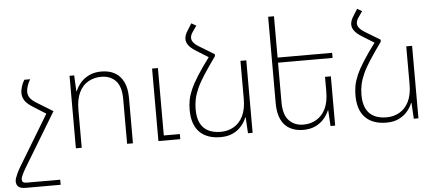

<svg xmlns="http://www.w3.org/2000/svg" viewBox="-84 -902 2912 1277"><g transform="rotate(-5 1372.5 -264.0)"><path d="M-24 184Q-24 174 -19 160Q-14 146 -5.5 128Q3 110 15 90L236 -276L267 -259L50 100Q34 127 25.5 145.5Q17 164 17 175Q17 187 24 193Q31 199 51 199H272V233H40Q4 233 -10 220Q-24 207 -24 184ZM267 -259 235 -236 132 -301Q95 -324 80 -347Q65 -370 65 -399Q65 -416 72 -439.5Q79 -463 92 -484H131Q119 -465 111.5 -442Q104 -419 104 -404Q104 -377 119 -358.5Q134 -340 158 -326Z M394 0V-484H425L430 -378H433Q445 -408 468 -434.5Q491 -461 526 -477.5Q561 -494 607 -494Q658 -494 695.5 -473.5Q733 -453 754 -410.5Q775 -368 775 -303V0H736V-299Q736 -383 699.5 -421Q663 -459 603 -459Q555 -459 516 -437Q477 -415 455 -369Q433 -323 433 -253V0ZM945 0V-484H984V-34H1091V0Z M1328 -528 1369 -543V-530Q1321 -463 1289.5 -414.5Q1258 -366 1241 -328Q1224 -290 1217 -257Q1210 -224 1210 -189Q1210 -132 1228 -96Q1246 -60 1280.5 -42.5Q1315 -25 1364 -25Q1412 -25 1451 -47.5Q1490 -70 1512.5 -115.5Q1535 -161 1535 -231V-484H1574V0H1543L1537 -106H1534Q1523 -77 1500 -50Q1477 -23 1442.5 -6.5Q1408 10 1360 10Q1269 10 1219.5 -40Q1170 -90 1170 -188Q1170 -220 1175.5 -251.5Q1181 -283 1197.5 -321.5Q1214 -360 1245.5 -410Q1277 -460 1328 -528ZM1369 -543 1328 -526 1243 -579Q1213 -598 1198 -618Q1183 -638 1183 -660Q1183 -673 1188 -687Q1193 -701 1203 -716L1231 -761L1263 -743L1236 -704Q1228 -693 1224.5 -683Q1221 -673 1221 -664Q1221 -648 1232.5 -633.5Q1244 -619 1265 -606Z M2125 -329V0H2094L2088 -106H2086Q2074 -77 2051 -50Q2028 -23 1993.5 -6.5Q1959 10 1911 10Q1861 10 1823 -10.5Q1785 -31 1764.5 -74Q1744 -117 1744 -181V-760H1783V-185Q1783 -102 1820 -63.5Q1857 -25 1916 -25Q1964 -25 2002.5 -47.5Q2041 -70 2063.5 -115.5Q2086 -161 2086 -231V-329ZM1764 -484H2147V-450H1764Z M2435 -528 2476 -543V-530Q2428 -463 2396.5 -414.5Q2365 -366 2348 -328Q2331 -290 2324 -257Q2317 -224 2317 -189Q2317 -132 2335 -96Q2353 -60 2387.5 -42.5Q2422 -25 2471 -25Q2519 -25 2558 -47.5Q2597 -70 2619.5 -115.5Q2642 -161 2642 -231V-484H2681V0H2650L2644 -106H2641Q2630 -77 2607 -50Q2584 -23 2549.5 -6.5Q2515 10 2467 10Q2376 10 2326.5 -40Q2277 -90 2277 -188Q2277 -220 2282.5 -251.5Q2288 -283 2304.5 -321.5Q2321 -360 2352.5 -410Q2384 -460 2435 -528ZM2476 -543 2435 -526 2350 -579Q2320 -598 2305 -618Q2290 -638 2290 -660Q2290 -673 2295 -687Q2300 -701 2310 -716L2338 -761L2370 -743L2343 -704Q2335 -693 2331.5 -683Q2328 -673 2328 -664Q2328 -648 2339.5 -633.5Q2351 -619 2372 -606Z"/></g></svg>

Font: Noto Sans Armenian ExtraLight
Style: Regular
Weight: 250
Designer: Monotype Design Team
Foundry: Monotype Imaging Inc.
Version: Version 2.007